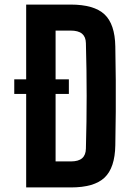

<svg xmlns="http://www.w3.org/2000/svg" viewBox="-20 -820 570 840"><path d="M42.4 -473H281.3V-409.1H42.4ZM94.5 0V-800H288.7Q391.4 -800 437.1 -757.3Q482.8 -714.6 484.5 -616.7Q486 -539.5 486.5 -469.9Q487 -400.4 486.5 -330.9Q486 -261.4 484.5 -184.2Q482.8 -85.8 437.4 -42.9Q392.1 0 290.4 0ZM223.2 -113.8H290.4Q323.3 -113.8 339.3 -127.8Q355.3 -141.7 355.8 -169.7Q357.4 -230.3 358.3 -287.3Q359.1 -344.4 359.1 -400.4Q359.1 -456.5 358.3 -513.7Q357.4 -571 355.8 -631.2Q355.3 -658.8 339 -672.5Q322.7 -686.2 288.7 -686.2H223.2Z"/></svg>

Font: Big Shoulders Text SC Thin
Style: Regular
Weight: 100
Designer: Patric King
Foundry: XO Type Co
Version: Version 2.002